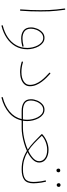

<svg xmlns="http://www.w3.org/2000/svg" viewBox="790 -1408 865 2484"><g transform="rotate(90 1222.0 -165.5)"><path d="M89.4 -568.4Q88.4 -576.7 96.7 -577.6Q105 -578.6 106 -570.3Q113.8 -511.7 118.7 -465.8Q123.5 -419.9 125.7 -371.8Q127.9 -323.7 127.9 -259.3Q127.9 -198.7 125.7 -129.9Q123.5 -61 118.2 0Q117.2 8.8 108.9 7.8Q100.1 6.8 101.1 -1Q106.4 -61 108.9 -129.9Q111.3 -198.7 111.3 -259.3Q111.3 -323.2 109.1 -370.8Q106.9 -418.5 102.1 -464.1Q97.2 -509.8 89.4 -568.4Z M469.2 -309.1Q505.9 -309.1 533.4 -288.1Q561 -267.1 579.6 -233.4Q598.1 -199.7 607.4 -161.1Q616.7 -122.6 616.7 -87.4Q616.7 -0.5 577.9 66.7Q539.1 133.8 471.4 179.2Q403.8 224.6 316.4 246.6Q308.1 249 306.2 240.7Q303.7 231.9 312.5 230Q396.5 209 461.2 166Q525.9 123 562.7 59.3Q599.6 -4.4 599.6 -87.4Q599.6 -119.1 591.6 -154.5Q583.5 -189.9 567.1 -221.4Q550.8 -252.9 526.4 -272.7Q502 -292.5 469.2 -292.5Q433.1 -292.5 406.2 -266.8Q379.4 -241.2 365 -204.6Q350.6 -168 350.6 -134.3Q350.6 -76.2 385.5 -50.3Q420.4 -24.4 478 -24.4Q521 -24.4 573.2 -38.1Q581.5 -40.5 583.5 -31.7Q585 -23.4 577.1 -21.5Q524.4 -7.3 478 -7.3Q413.1 -7.3 373.5 -38.3Q334 -69.3 334 -134.3Q334 -172.9 350.3 -213.1Q366.7 -253.4 397.2 -281.2Q427.7 -309.1 469.2 -309.1Z M775.9 -24.9Q778.8 -32.2 786.1 -30.3Q819.3 -20 851.1 -15.4Q882.8 -10.7 911.6 -10.7Q986.3 -10.7 1032 -40Q1077.6 -69.3 1077.6 -119.6Q1077.6 -160.2 1062 -197Q1046.4 -233.9 1022 -265.9Q997.6 -297.9 970.9 -324.2Q944.3 -350.6 922.4 -370.1Q916.5 -375.5 921.9 -381.8Q927.7 -388.7 934.1 -382.8Q957 -362.3 984.6 -335Q1012.2 -307.6 1037.4 -273.9Q1062.5 -240.2 1078.9 -201.4Q1095.2 -162.6 1095.2 -119.6Q1095.2 -78.6 1070.8 -50.5Q1046.4 -22.5 1004.6 -7.8Q962.9 6.8 911.6 6.8Q850.1 6.8 781.2 -13.7Q772.9 -16.1 775.9 -24.9Z M1412.1 -13.7Q1347.2 -13.7 1305.2 -41.5Q1263.2 -69.3 1263.2 -134.3Q1263.2 -172.9 1279.5 -213.1Q1295.9 -253.4 1326.4 -281.2Q1356.9 -309.1 1398.4 -309.1Q1435.1 -309.1 1462.6 -288.1Q1490.2 -267.1 1508.8 -233.4Q1527.3 -199.7 1536.6 -161.1Q1545.9 -122.6 1545.9 -87.4Q1545.9 -58.1 1541 -30.3H1636.2Q1644.5 -30.3 1644.5 -22Q1644.5 -13.7 1636.2 -13.7H1537.6Q1515.1 86.4 1436 152.6Q1356.9 218.8 1245.6 246.6Q1237.3 249 1235.4 240.7Q1232.9 231.9 1241.7 230Q1347.7 203.6 1422.6 141.8Q1497.6 80.1 1520.5 -13.7ZM1412.1 -30.3H1523.9Q1528.8 -58.1 1528.8 -87.4Q1528.8 -119.1 1520.8 -154.5Q1512.7 -189.9 1496.3 -221.4Q1480 -252.9 1455.6 -272.7Q1431.2 -292.5 1398.4 -292.5Q1362.3 -292.5 1335.4 -266.8Q1308.6 -241.2 1294.2 -204.6Q1279.8 -168 1279.8 -134.3Q1279.8 -76.2 1317.1 -53.2Q1354.5 -30.3 1412.1 -30.3Z M1627.4 -22Q1627.4 -30.3 1636.2 -30.3Q1674.8 -30.3 1722.4 -37.6Q1770 -44.9 1819.8 -58.8Q1869.6 -72.8 1915 -92.8Q1865.7 -126 1817.9 -171.1Q1770 -216.3 1717.3 -269Q1717.3 -269 1716.8 -269.5Q1712.9 -273.4 1715.3 -278.8Q1715.3 -278.8 1715.3 -279.3Q1716.3 -280.8 1716.8 -281.2Q1716.8 -281.2 1717.3 -281.7Q1755.9 -317.9 1809.8 -339.6Q1863.8 -361.3 1917 -361.3Q1989.3 -361.3 2035.9 -328.9Q2082.5 -296.4 2082.5 -241.2Q2082.5 -195.3 2044.2 -156.7Q2005.9 -118.2 1947.3 -89.4Q1995.6 -61 2049.6 -45.7Q2103.5 -30.3 2169.9 -30.3H2170.4Q2178.7 -30.3 2178.7 -22Q2178.7 -13.7 2170.4 -13.7H2169.9Q2098.1 -13.7 2040.5 -31.5Q1982.9 -49.3 1931.6 -81.5Q1884.8 -60.1 1832 -44.9Q1779.3 -29.8 1728.5 -21.7Q1677.7 -13.7 1636.2 -13.7Q1627.4 -13.7 1627.4 -22ZM1917 -343.8Q1869.6 -343.8 1820.1 -325.4Q1770.5 -307.1 1735.4 -274.9Q1787.1 -220.2 1834 -175.8Q1880.9 -131.3 1930.2 -99.6Q1988.3 -127 2026.6 -162.8Q2064.9 -198.7 2064.9 -241.2Q2064.9 -286.1 2025.6 -314.9Q1986.3 -343.8 1917 -343.8Z M2162.1 -22Q2162.1 -30.3 2170.4 -30.3Q2253.4 -30.3 2293.5 -59.1Q2333.5 -87.9 2333.5 -165.5Q2333.5 -181.6 2331.5 -208.3Q2329.6 -234.9 2325.4 -264.2Q2321.3 -293.5 2314.5 -317.9Q2312 -325.7 2320.3 -328.6Q2328.1 -331.1 2331.1 -322.8Q2337.9 -297.9 2342.3 -267.8Q2346.7 -237.8 2348.9 -210.4Q2351.1 -183.1 2351.1 -165.5Q2351.1 -81.5 2305.9 -47.6Q2260.7 -13.7 2170.4 -13.7Q2162.1 -13.7 2162.1 -22ZM2349.6 -495.1Q2349.6 -502.9 2355.7 -509.8Q2361.8 -516.6 2374 -516.6Q2387.2 -516.6 2393.6 -506.8Q2397.5 -501 2397.5 -494.1Q2397.5 -485.4 2392.1 -476.3Q2386.7 -467.3 2372.6 -467.3Q2363.3 -467.3 2358.2 -472.2Q2353 -477.1 2351.1 -483.4Q2349.6 -488.8 2349.6 -495.1ZM2160.6 -491.7Q2160.6 -499.5 2166.7 -506.3Q2172.9 -513.2 2185.1 -513.2Q2198.2 -513.2 2204.6 -503.4Q2208.5 -497.6 2208.5 -490.7Q2208.5 -481.9 2203.1 -472.9Q2197.8 -463.9 2183.6 -463.9Q2174.3 -463.9 2169.2 -468.8Q2164.1 -473.6 2162.1 -480Q2160.6 -485.4 2160.6 -491.7Z"/></g></svg>

Font: Mikhak Thin
Style: Regular
Weight: 100
Designer: Amin Abedi
Version: Version 3.3